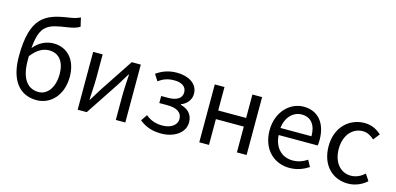

<svg xmlns="http://www.w3.org/2000/svg" viewBox="-73 -1272 3586 1740"><g transform="rotate(15 1720.0 -401.5)"><path d="M147 -312C147 -327 147 -341 147 -354C203 -428 260 -453 313 -453C408 -453 459 -381 459 -269C459 -146 399 -63 315 -63C204 -63 147 -155 147 -312ZM316 13C447 13 554 -96 554 -269C554 -428 465 -524 336 -524C267 -524 199 -492 151 -431C168 -657 244 -672 419 -698C464 -705 502 -714 531 -733L512 -816C479 -800 461 -794 400 -785C193 -754 60 -697 60 -329C60 -110 153 13 316 13Z M700 0H785L991 -311C1011 -344 1042 -394 1063 -428H1067C1063 -357 1058 -284 1058 -227V0H1147V-543H1062L856 -232C836 -199 805 -149 784 -116H780C783 -186 789 -259 789 -316V-543H700Z M1486 13C1602 13 1705 -49 1705 -150C1705 -228 1655 -269 1591 -285V-290C1648 -312 1681 -358 1681 -411C1681 -509 1589 -557 1484 -557C1405 -557 1345 -533 1293 -496L1331 -436C1375 -467 1416 -484 1479 -484C1546 -484 1592 -457 1592 -401C1592 -348 1548 -316 1461 -316H1399V-250H1474C1563 -250 1613 -219 1613 -157C1613 -97 1553 -60 1478 -60C1423 -60 1370 -73 1320 -115L1280 -56C1344 -4 1410 13 1486 13Z M1841 0H1932V-242H2194V0H2285V-543H2194V-323H1932V-543H1841Z M2688 13C2762 13 2820 -12 2868 -43L2835 -103C2795 -76 2752 -60 2699 -60C2596 -60 2525 -134 2519 -250H2885C2887 -263 2889 -282 2889 -302C2889 -457 2811 -557 2673 -557C2547 -557 2428 -447 2428 -271C2428 -92 2544 13 2688 13ZM2518 -316C2529 -422 2597 -484 2674 -484C2759 -484 2809 -425 2809 -316Z M3237 13C3302 13 3364 -12 3413 -56L3373 -117C3339 -86 3295 -63 3245 -63C3145 -63 3077 -146 3077 -271C3077 -396 3149 -481 3248 -481C3291 -481 3324 -461 3356 -433L3403 -493C3364 -527 3315 -557 3244 -557C3105 -557 2982 -452 2982 -271C2982 -91 3093 13 3237 13Z"/></g></svg>

Font: Source Han Sans HK
Style: Regular
Weight: 400
Designer: Ryoko NISHIZUKA 西塚涼子 (kana, bopomofo & ideographs); Paul D. Hunt (Latin, Greek & Cyrillic); Sandoll Communications 산돌커뮤니
Foundry: Adobe
Version: Version 2.000;hotconv 1.0.107;makeotfexe 2.5.65593